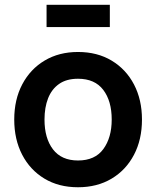

<svg xmlns="http://www.w3.org/2000/svg" viewBox="-20 -774 658 809"><path d="M308.7 15Q227.4 15 167 -21.5Q106.6 -58 73.3 -122.3Q40 -186.6 40 -270.2Q40 -354.8 74 -419Q108 -483.2 168.5 -519.1Q228.9 -555 308.7 -555Q390 -555 450.6 -518.5Q511.2 -482.1 544.7 -417.9Q578.2 -353.7 578.2 -270.2Q578.2 -185.9 544.5 -121.7Q510.8 -57.4 450.1 -21.2Q389.4 15 308.7 15ZM308.7 -97.8Q380.2 -97.8 415.5 -146Q450.7 -194.2 450.7 -270.2Q450.7 -348.6 415 -395.4Q379.3 -442.2 308.7 -442.2Q260.2 -442.2 229 -420.3Q197.8 -398.5 182.6 -359.8Q167.5 -321.2 167.5 -270.2Q167.5 -191.4 203.3 -144.6Q239.2 -97.8 308.7 -97.8ZM442.8 -660H176.2V-753.7H442.8Z"/></svg>

Font: Manrope Variable Light
Style: Regular
Weight: 200
Designer: Mikhail Sharanda
Foundry: Mikhail Sharanda
Version: Version 4.505